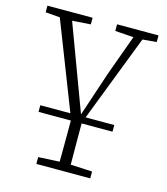

<svg xmlns="http://www.w3.org/2000/svg" viewBox="-109 -571 777 895"><g transform="rotate(15 279.5 -124.0)"><path d="M97 2V-30H454V2ZM264 26 64 -487H124L295 -28L285 -19L363 -253L448 -487H492L294 26ZM9 -455V-487H227V-455L125 -448H96ZM150 239V206L270 200H288L410 206V239ZM345 -455V-487H545V-455L465 -448H446ZM252 239Q252 205 252.5 165.5Q253 126 253 80.5Q253 35 253 -14H305Q305 35 305 80.5Q305 126 305.5 165.5Q306 205 306 239Z"/></g></svg>

Font: Source Serif 4 Light
Style: Regular
Weight: 300
Designer: Frank Grießhammer
Foundry: Adobe Systems Incorporated
Version: Version 4.004;hotconv 1.0.116;makeotfexe 2.5.65601